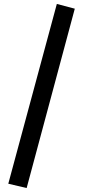

<svg xmlns="http://www.w3.org/2000/svg" viewBox="-20 -731 431 973"><path d="M115 222 22 200 268 -711 359 -687Z"/></svg>

Font: Ysabeau Office
Style: Bold
Weight: 700
Designer: Christian Thalmann (Catharsis Fonts)
Version: Version 2.001;gftools[0.9.30]; featfreeze: tnum,lnum,ss02